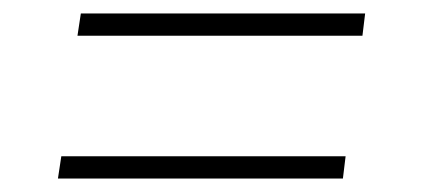

<svg xmlns="http://www.w3.org/2000/svg" viewBox="-20 -433 630 285"><path d="M522 -413 518 -380H95L100 -413ZM493 -201 489 -168H66L71 -201Z"/></svg>

Font: Exo 2 ExtraLight
Style: Italic
Weight: 250
Italic angle: -8°
Designer: Natanael Gama
Foundry: Natanael Gama
Version: Version 2.010